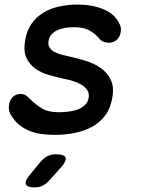

<svg xmlns="http://www.w3.org/2000/svg" viewBox="-20 -580 640 840"><path d="M219 10Q188 10 160.5 6Q133 2 110 -7Q87 -16 67.5 -31Q48 -46 33 -69Q24 -80 20.5 -94.5Q17 -109 20 -124Q25 -148 39 -158.5Q53 -169 70 -169Q80 -169 89 -165Q98 -161 107 -151Q134 -124 162 -106.5Q190 -89 236 -89Q253 -89 274.5 -91Q296 -93 315.5 -99.5Q335 -106 349.5 -118.5Q364 -131 368 -152Q371 -172 361.5 -186Q352 -200 335 -210Q318 -220 298 -226Q278 -232 261 -235Q228 -242 193.5 -252Q159 -262 133.5 -280.5Q108 -299 95 -328.5Q82 -358 90 -404Q97 -446 117.5 -475.5Q138 -505 169 -524Q200 -543 238.5 -551.5Q277 -560 319 -560Q383 -560 432.5 -539.5Q482 -519 501 -479Q507 -469 508.5 -459Q510 -449 508 -439Q505 -419 491 -406Q477 -393 456 -393Q446 -393 434 -397Q422 -401 414 -412Q396 -433 371 -447Q346 -461 301 -461Q281 -461 262 -457.5Q243 -454 229 -447Q215 -440 205.5 -429.5Q196 -419 193 -403Q189 -385 196.5 -373Q204 -361 217 -353.5Q230 -346 247 -341.5Q264 -337 278 -334Q315 -326 353 -314.5Q391 -303 420 -283Q449 -263 464.5 -231Q480 -199 471 -151Q463 -105 439.5 -74Q416 -43 381.5 -24.5Q347 -6 305 2Q263 10 219 10ZM112 183 158 127Q172 111 188 103Q204 95 223 95Q262 95 267 110Q272 125 243 157L193 212Q180 226 165 233Q150 240 133 240Q98 240 93 225.5Q88 211 112 183Z"/></svg>

Font: Maple Mono NL Medium
Style: Italic
Weight: 500
Italic angle: -10°
Monospace: yes
Designer: subframe7536
Version: Version 7.000